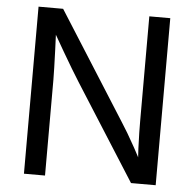

<svg xmlns="http://www.w3.org/2000/svg" viewBox="-52 -780 843 833"><g transform="rotate(5 369.5 -364.0)"><path d="M82.5 0V-727.5H189.5L486.3 -259.3Q497.6 -242.2 513.7 -215.1Q529.8 -188 548.3 -154.5Q566.9 -121.1 584.5 -84.5L572.8 -78.6Q569.3 -115.2 567.6 -152.3Q565.9 -189.5 565.4 -221.4Q564.9 -253.4 564.9 -273.4V-727.5H656.2V0H548.8L284.2 -416.5Q268.6 -441.4 250.2 -471.7Q231.9 -502 208 -543.2Q184.1 -584.5 151.4 -641.6L166.5 -649.4Q168.9 -594.2 170.7 -548.8Q172.4 -503.4 173.3 -470Q174.3 -436.5 174.3 -417.5V0Z"/></g></svg>

Font: Inter 20pt
Style: Regular
Weight: 400
Version: Version 4.001;git-66647c0bb